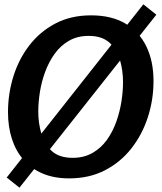

<svg xmlns="http://www.w3.org/2000/svg" viewBox="-20 -814 747 888"><path d="M300 11Q230 11 177 -11.5Q124 -34 88.5 -75Q53 -116 35 -172Q17 -228 17 -295Q17 -381 42 -461Q67 -541 116 -604.5Q165 -668 236.5 -705.5Q308 -743 401 -743Q496 -743 560 -705Q624 -667 657 -599Q690 -531 690 -439Q690 -353 664 -272.5Q638 -192 588 -128Q538 -64 465.5 -26.5Q393 11 300 11ZM316 -84Q368 -84 407.5 -106.5Q447 -129 474 -166.5Q501 -204 517.5 -250Q534 -296 541.5 -344Q549 -392 549 -434Q549 -487 535 -536Q521 -585 486.5 -616.5Q452 -648 390 -648Q338 -648 299 -625.5Q260 -603 233 -565.5Q206 -528 189 -482Q172 -436 164.5 -388Q157 -340 157 -298Q157 -246 171 -196.5Q185 -147 219.5 -115.5Q254 -84 316 -84ZM70 54 11 7 643 -794 703 -746Z"/></svg>

Font: Rosario
Style: Italic
Weight: 400
Italic angle: -8.05°
Designer: Hector Gatti
Foundry: Omnibus Type
Version: Version 1.201